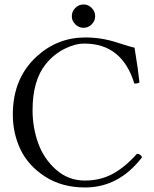

<svg xmlns="http://www.w3.org/2000/svg" viewBox="-20 -825 688 855"><path d="M315.4 -716.6Q299.8 -731.9 299.8 -752.9Q299.8 -773.9 315.4 -789.6Q331.1 -805.2 352.1 -805.2Q373 -805.2 388.4 -789.6Q403.8 -773.9 403.8 -752.9Q403.8 -731.9 388.4 -716.6Q373 -701.2 352.1 -701.2Q331.1 -701.2 315.4 -716.6ZM358.9 9.8Q255.9 9.8 180.9 -38.6Q106 -86.9 71.5 -158.9Q37.1 -231 37.1 -314.9Q37.1 -476.1 143.1 -573.2Q235.8 -658.2 359.9 -658.2Q431.6 -658.2 500.2 -636Q568.8 -613.8 579.1 -612.8Q596.2 -507.8 601.1 -458Q592.3 -452.1 578.1 -453.1Q523.9 -631.3 355 -630.9Q314 -630.9 267.1 -607.4Q220.2 -584 184.1 -540Q125 -466.8 125 -334Q125 -257.8 149.9 -188Q174.8 -118.2 229.5 -69.6Q284.2 -21 357.9 -21Q425.8 -21 480.5 -50Q535.2 -79.1 589.8 -140.1Q605 -140.1 612.8 -125Q509.8 9.8 358.9 9.8Z"/></svg>

Font: Linux Libertine Display
Style: Regular
Weight: 400
Designer: Philipp H. Poll
Foundry: Philipp H. Poll
Version: Version 5.0.9